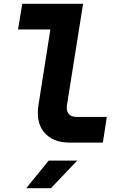

<svg xmlns="http://www.w3.org/2000/svg" viewBox="-20 -750 640 1010"><path d="M346 0Q268 0 223.5 -42Q179 -84 179 -156Q179 -176 182 -195L245 -595H75L97 -730H417L332 -195Q331 -191 331 -183Q331 -161 344.5 -148Q358 -135 382 -135H542L521 0ZM248 240H118L236 95H386Z"/></svg>

Font: JetBrains Mono Extra Bold
Style: Italic
Weight: 800
Italic angle: -9°
Monospace: yes
Designer: Philipp Nurullin, Konstantin Bulenkov
Foundry: JetBrains
Version: 2.002